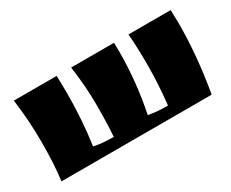

<svg xmlns="http://www.w3.org/2000/svg" viewBox="-80 -762 1234 1024"><g transform="rotate(-30 536.5 -250.0)"><path d="M1022 -417Q1022 -220 984 0H59Q72 -98 72 -234.5Q72 -371 54 -500H318Q320 -432 320 -398Q320 -230 298 -77Q345 -66 419 -66Q425 -143 425 -258Q425 -373 407 -500H671Q672 -483 672 -449Q672 -259 634 -76Q684 -66 753 -66Q767 -194 767 -306.5Q767 -419 760 -500H1020Q1022 -440 1022 -417Z"/></g></svg>

Font: Ruslan Display
Style: Regular
Weight: 400
Version: Version 1.000